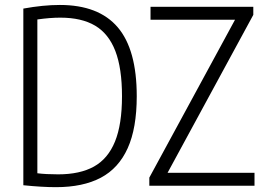

<svg xmlns="http://www.w3.org/2000/svg" viewBox="-20 -768 1098 794"><path d="M76.5 -2V-732.5Q158.5 -747.5 227.5 -747.5Q388 -747.5 466.8 -655.2Q545.5 -563 545.5 -370Q545.5 -238 508 -155Q470.5 -72 396.8 -33Q323 6 211.5 6Q153.5 6 76.5 -2ZM484.5 -370Q484.5 -485.5 457 -557Q429.5 -628.5 373.5 -661.8Q317.5 -695 229.5 -695Q187 -695 134.5 -687.5V-51.5Q170 -47 220.5 -47Q310.5 -47 368.5 -79.2Q426.5 -111.5 455.5 -182.5Q484.5 -253.5 484.5 -370ZM673 -53.5H1032.5V0H597.5V-33.5L952 -686.5H602.5V-740H1027.5V-706.5Z"/></svg>

Font: Encode Sans Condensed Light
Style: Regular
Weight: 300
Width: 3
Designer: Multiple Designers
Foundry: Impallari Type
Version: Version 2.000